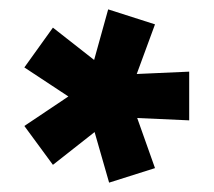

<svg xmlns="http://www.w3.org/2000/svg" viewBox="-20 -741 457 410"><path d="M213 -351 182 -459 93 -389 32 -472 126 -535 32 -597 93 -682 181 -613 211 -721 311 -689 272 -583 384 -588V-484L273 -489L311 -382Z"/></svg>

Font: Cairo Play Black
Style: Regular
Weight: 900
Version: Version 3.119